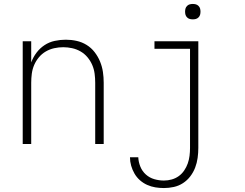

<svg xmlns="http://www.w3.org/2000/svg" viewBox="-20 -729 1240 972"><path d="M95 0V-520H138V-413Q148 -440 165 -462.5Q182 -485 205.5 -500.5Q229 -516 257 -522Q285 -528 313 -528Q341 -528 368 -522Q395 -516 418.5 -501.5Q442 -487 459 -465Q476 -443 486.5 -417.5Q497 -392 501 -365Q505 -338 505 -310V0H462V-310Q462 -333 459 -356Q456 -379 447 -400Q438 -421 423 -439Q408 -457 388 -468.5Q368 -480 345.5 -485Q323 -490 300 -490Q277 -490 254.5 -485Q232 -480 212 -468.5Q192 -457 177 -439Q162 -421 153 -400Q144 -379 141 -356Q138 -333 138 -310V0ZM810 223Q788 223 766.5 219.5Q745 216 725 207Q705 198 688.5 183.5Q672 169 661 150Q650 131 644 110Q638 89 638 67H680Q681 91 690.5 114.5Q700 138 718.5 154.5Q737 171 761 178Q785 185 810 185Q830 185 849.5 179.5Q869 174 885 162.5Q901 151 912.5 134Q924 117 930.5 98.5Q937 80 939.5 60Q942 40 942 20V-482H762V-520H984V20Q984 45 980.5 70.5Q977 96 968 119.5Q959 143 943.5 163.5Q928 184 906.5 198Q885 212 860 217.5Q835 223 810 223ZM956 -631Q948 -631 940.5 -633Q933 -635 927 -641Q921 -647 919 -654.5Q917 -662 917 -670Q917 -678 919 -685.5Q921 -693 927 -699Q933 -705 940.5 -707Q948 -709 956 -709Q964 -709 971.5 -707Q979 -705 985 -699Q991 -693 993 -685.5Q995 -678 995 -670Q995 -662 993 -654.5Q991 -647 985 -641Q979 -635 971.5 -633Q964 -631 956 -631Z"/></svg>

Font: Zed Sans Extralight Extended
Style: Regular
Weight: 200
Width: 7
Designer: Belleve Invis
Foundry: Belleve Invis
Version: Version 1.0.0; ttfautohint (v1.8.4)